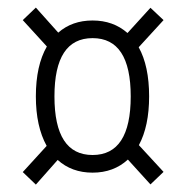

<svg xmlns="http://www.w3.org/2000/svg" viewBox="-20 -624 490 506"><path d="M74.5 -137.5 40 -170.5 103 -239.5Q74.5 -291 74.5 -370Q74.5 -451 103.5 -501.5L40 -571L74.5 -604L133.5 -538Q170 -570 224 -570Q278.5 -570 316 -537L376.5 -603.5L411 -571L345.5 -499.5Q373 -450 373 -370Q373 -291.5 346 -241.5L411 -171L376.5 -138L317 -203.5Q279.5 -169 224 -169Q169 -169 132 -202.5ZM324.5 -370Q324.5 -523.5 224 -523.5Q123.5 -523.5 123.5 -370Q123.5 -215.5 224 -215.5Q324.5 -215.5 324.5 -370Z"/></svg>

Font: League Mono Condensed UltraLight
Style: Regular
Weight: 200
Width: 1
Designer: Tyler Finck
Foundry: The League of Moveable Type / Tyler Finck
Version: Version 2.210